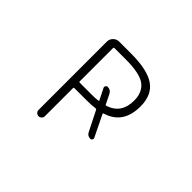

<svg xmlns="http://www.w3.org/2000/svg" viewBox="-141 -1029 1281 1281"><g transform="rotate(45 500.0 -388.0)"><path d="M531.2 -377Q538.1 -377.9 535.2 -384.8L497.1 -460.9Q492.2 -469.7 497.6 -478Q502.9 -486.3 512.7 -486.3Q540 -486.3 552.7 -460.9L585 -395.5Q587.9 -388.7 594.7 -390.6Q701.2 -424.8 701.2 -545.9Q701.2 -625 650.4 -663.1Q599.6 -701.2 466.8 -701.2H360.4Q353.5 -701.2 353.5 -693.4V-380.9Q353.5 -374 360.4 -374H473.6Q504.9 -374 531.2 -377ZM688.5 -182.6Q692.4 -174.8 687.5 -167Q682.6 -159.2 673.8 -159.2Q647.5 -159.2 635.7 -182.6L565.4 -322.3Q562.5 -329.1 555.7 -328.1Q520.5 -323.2 476.6 -323.2H360.4Q353.5 -323.2 353.5 -316.4V-50.8Q353.5 -39.1 344.7 -30.3Q335.9 -21.5 323.7 -21.5Q311.5 -21.5 302.7 -30.3Q293.9 -39.1 293.9 -50.8V-696.3Q293.9 -719.7 311 -736.8Q328.1 -753.9 351.6 -753.9H463.9Q619.1 -753.9 689 -705.1Q758.8 -656.2 758.8 -548.8Q758.8 -383.8 619.1 -341.8Q612.3 -339.8 615.2 -333Z"/></g></svg>

Font: Rounded Mgen+ 2m light
Style: Regular
Weight: 200
Designer: [Source Han Sans]
Ryoko NISHIZUKA  (kana & ideographs); Paul D. Hunt (Latin, Greek & Cyrillic); Wenlong ZHANG  (bopomofo
Version: Version 1.059.20150602